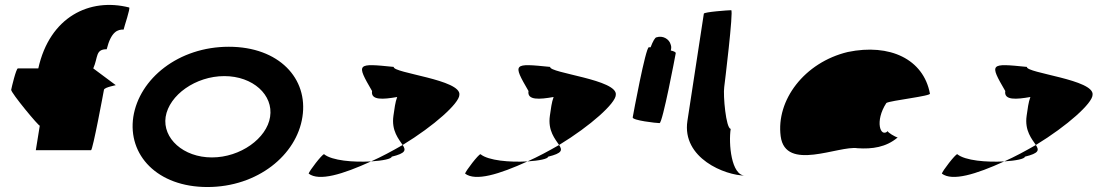

<svg xmlns="http://www.w3.org/2000/svg" viewBox="-20 -744 4413 772"><path d="M25 -383C23 -372 139 -232 140 -239L124 -140H346C353 -140 396 -372 398 -383C400 -394 453 -402 445 -402L355 -469C375 -514 363 -546 409 -546C427 -618 454 -626 477 -625C479 -636 506 -714 499 -714C341 -754 180 -677 134 -469H52C45 -469 27 -394 25 -383Z M516 -274C493 -121 612 8 814 8C1016 8 1173 -121 1196 -274C1220 -428 1102 -556 900 -556C698 -556 540 -428 516 -274ZM646 -274C660 -362 767 -438 882 -438C997 -438 1080 -362 1066 -274C1053 -188 947 -111 832 -111C717 -111 633 -188 646 -274Z M1221 -46C1263 -14 1358 -43 1472 -95C1401 -91 1315 -98 1283 -124C1275 -124 1223 -56 1221 -46ZM1476 -378C1470 -340 1520 -344 1577 -354C1569 -333 1566 -306 1562 -279C1553 -218 1584 -184 1599 -161C1727 -239 1826 -329 1827 -362C1837 -424 1559 -450 1563 -475C1414 -490 1411 -490 1476 -378ZM1472 -95C1519 -98 1554 -105 1555 -114C1612 -128 1613 -140 1599 -161C1557 -137 1515 -114 1472 -95Z M1850 -46C1892 -14 1987 -43 2101 -95C2030 -91 1944 -98 1912 -124C1904 -124 1852 -56 1850 -46ZM2105 -378C2099 -340 2149 -344 2206 -354C2198 -333 2195 -306 2191 -279C2182 -218 2213 -184 2228 -161C2356 -239 2455 -329 2456 -362C2466 -424 2188 -450 2192 -475C2043 -490 2040 -490 2105 -378ZM2101 -95C2148 -98 2183 -105 2184 -114C2241 -128 2242 -140 2228 -161C2186 -137 2144 -114 2101 -95Z M2524 -272C2522 -260 2619 -249 2632 -249C2644 -249 2695 -518 2697 -530C2698 -534 2690 -538 2677 -541C2679 -548 2680 -556 2677 -564C2671 -588 2644 -602 2620 -594C2614 -594 2605 -578 2596 -554H2589C2576 -554 2526 -284 2524 -272Z M2744 -258C2721 -108 2896 -38 2976 -38C2920 -38 2909 -167 2918 -226C2899 -227 2887 -361 2892 -394C2893 -401 2930 -703 2920 -703C2910 -703 2811 -696 2810 -689Z M3119 -196C3138 -52 3353 -160 3428 -148C3487 -144 3543 -152 3589 -191C3581 -193 3547 -212 3550 -217C3520 -188 3496 -257 3544 -330C3560 -340 3727 -358 3719 -368C3693 -506 3558 -570 3389 -535C3214 -493 3100 -341 3119 -196ZM3550 -218V-217ZM3590 -192 3589 -191C3591 -191 3591 -191 3590 -190Z M3767 -46C3809 -14 3904 -43 4018 -95C3947 -91 3861 -98 3829 -124C3821 -124 3769 -56 3767 -46ZM4022 -378C4016 -340 4066 -344 4123 -354C4115 -333 4112 -306 4108 -279C4099 -218 4130 -184 4145 -161C4273 -239 4372 -329 4373 -362C4383 -424 4105 -450 4109 -475C3960 -490 3957 -490 4022 -378ZM4018 -95C4065 -98 4100 -105 4101 -114C4158 -128 4159 -140 4145 -161C4103 -137 4061 -114 4018 -95Z"/></svg>

Font: Ampere
Style: ExtIta
Weight: 400
Version: Version 1